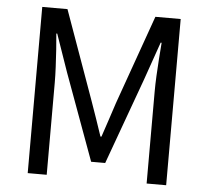

<svg xmlns="http://www.w3.org/2000/svg" viewBox="-52 -789 916 844"><g transform="rotate(5 406.0 -366.5)"><path d="M100.6 0V-733.4H211.9L352.5 -340.7Q365.9 -303.8 379 -265Q392 -226.2 405.1 -188H409.5Q422.9 -226.2 435.3 -265Q447.8 -303.8 460.2 -340.7L599.8 -733.4H711.5V0H625.3V-405.7Q625.3 -437.8 627.2 -475.6Q629.1 -513.3 631.8 -551.9Q634.6 -590.5 637.1 -622.2H632.8L574.4 -455.2L436 -74H374L234.5 -455.2L176.4 -622.2H172.4Q175.5 -590.5 178.1 -551.9Q180.7 -513.3 182.5 -475.6Q184.4 -437.8 184.4 -405.7V0Z"/></g></svg>

Font: Noto Sans JP
Style: Regular
Weight: 100
Designer: Ryoko NISHIZUKA 西塚涼子 (kana, bopomofo & ideographs); Paul D. Hunt (Latin, Greek & Cyrillic); Sandoll Communications 산돌커뮤니
Foundry: Adobe
Version: Version 2.004;hotconv 1.0.118;makeotfexe 2.5.65603